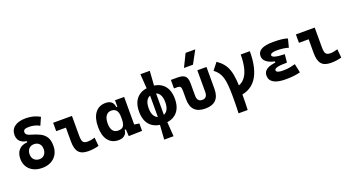

<svg xmlns="http://www.w3.org/2000/svg" viewBox="-59 -1592 4805 2613"><g transform="rotate(-20 2344.0 -285.0)"><path d="M294.4 9.8Q221.7 9.8 167.5 -17.3Q113.3 -44.4 83.3 -93.5Q53.2 -142.6 53.2 -208Q53.2 -289.6 96.4 -336.9Q139.6 -384.3 219.2 -388.7V-420.9L247.6 -401.9Q188.5 -406.2 153.8 -425.8Q119.1 -445.3 104.2 -474.6Q89.4 -503.9 89.4 -537.6Q89.4 -616.7 147 -659.9Q204.6 -703.1 309.6 -703.1Q421.9 -703.1 513.2 -650.9L463.4 -538.6Q397.9 -577.6 309.6 -577.6Q267.1 -577.6 248 -566.7Q229 -555.7 229 -531.2Q229 -508.8 244.9 -494.4Q260.7 -480 300.8 -468.8Q376 -448.2 429 -420.9Q481.9 -393.6 509.8 -347.2Q537.6 -300.8 537.6 -222.7Q537.6 -152.8 507.3 -100.3Q477.1 -47.9 422.4 -19Q367.7 9.8 294.4 9.8ZM299.3 -115.2Q344.2 -115.2 371.1 -146.2Q397.9 -177.2 397.9 -224.1Q397.9 -276.4 369.6 -304.9Q341.3 -333.5 294.9 -333.5Q249 -333.5 220.9 -303.2Q192.9 -272.9 192.9 -222.7Q192.9 -173.8 222.2 -144.5Q251.5 -115.2 299.3 -115.2Z M959 9.8Q864.7 9.8 823.2 -39.1Q781.7 -87.9 781.7 -195.3V-517.6H913.6V-232.9Q913.6 -191.9 919.8 -166Q926.1 -140.1 944.3 -127.9Q962.5 -115.7 998 -115.7Q1039.1 -115.7 1102.1 -134.3L1113.8 -10.7Q1073.7 0 1037.4 4.9Q1001 9.8 959 9.8ZM641.1 -396V-517.6H804.7V-396Z M1400.4 9.8Q1303.2 9.8 1249.5 -58.3Q1195.8 -126.5 1195.8 -253.9Q1195.8 -384.3 1249.8 -455.8Q1303.7 -527.3 1402.3 -527.3Q1456.5 -527.3 1486.3 -501.7Q1516.1 -476.1 1521.5 -423.8H1567.4L1537.1 -274.9Q1537.1 -338.9 1512.9 -370.8Q1488.8 -402.8 1439.9 -402.8Q1389.6 -402.8 1362.3 -364Q1335 -325.2 1335 -253.9Q1335 -114.7 1440.9 -114.7Q1494.6 -114.7 1515.9 -146.7Q1537.1 -178.7 1537.1 -242.7V-267.1L1572.3 -93.8H1523.4Q1520.5 -59.6 1504.4 -36.4Q1488.3 -13.2 1461.9 -1.7Q1435.5 9.8 1400.4 9.8ZM1545.9 4.9 1537.1 -151.9V-254.4H1669.4V-118.2L1740.7 -107.4V0ZM1537.1 -211.4V-517.6H1669.4V-212.4Z M2050.8 9.8Q1926.3 9.8 1858.9 -59.8Q1791.5 -129.4 1791.5 -258.8Q1791.5 -388.2 1858.9 -457.8Q1926.3 -527.3 2050.8 -527.3Q2175.3 -527.3 2242.7 -457.8Q2310.1 -388.2 2310.1 -258.8Q2310.1 -129.4 2242.7 -59.8Q2175.3 9.8 2050.8 9.8ZM1982.9 214.8 1999 -15.1H2102.5L2118.7 214.8ZM2050.8 -96.7Q2108.9 -96.7 2140.1 -138.7Q2171.4 -180.7 2171.4 -258.8Q2171.4 -337.4 2140.1 -379.2Q2108.9 -420.9 2050.8 -420.9Q1992.7 -420.9 1961.4 -379.2Q1930.2 -337.4 1930.2 -258.8Q1930.2 -180.7 1961.4 -138.7Q1992.7 -96.7 2050.8 -96.7ZM2007.3 -49.8V-475.1H2094.2V-49.8ZM1999 -497.1 1982.9 -732.4H2118.7L2102.5 -497.1Z M2656.3 9.8Q2450.2 9.8 2450.2 -200.2V-326.2Q2450.2 -363.8 2438 -379.2Q2425.8 -394.5 2395.5 -394.5H2346.2V-517.6H2443.8Q2520.5 -517.6 2551.5 -487.1Q2582.5 -456.5 2582.5 -380.9V-204.1Q2582.5 -115.7 2656.2 -115.7Q2729.5 -115.7 2729.5 -204.1V-517.6H2861.8V-200.2Q2861.8 9.8 2656.3 9.8ZM2569.3 -609.4 2660.2 -794.9H2800.3L2699.7 -609.4Z M3102.5 9.8V-115.7Q3357.4 -115.7 3357.4 -517.6H3489.7Q3489.7 9.8 3102.5 9.8ZM3056.2 224.6Q3058.6 176.8 3059.8 119.4Q3061 62 3061 -4.9Q3061 -105.5 3055.4 -174.8Q3049.8 -244.1 3035.6 -291.9Q3021.5 -339.6 2996.8 -373.4Q2972.2 -407.2 2934.1 -435.5L3014.2 -537.1Q3067.9 -500 3102.7 -457.3Q3137.6 -414.6 3157.5 -356Q3177.5 -297.4 3185.4 -212.4Q3193.4 -127.4 3193.4 -4.9Q3193.4 62 3192.1 119.4Q3190.9 176.8 3188.5 224.6Z M3821.3 9.8Q3588.4 9.8 3588.4 -128.4Q3588.4 -241.2 3789.6 -255.9L3922.9 -316.4L3911.1 -198.2H3895.5Q3728.5 -198.2 3728.5 -153.8Q3728.5 -115.2 3825.2 -115.2Q3888.7 -115.2 3930.4 -124.5Q3972.2 -133.8 4004.9 -142.1L4031.7 -13.7Q3991.2 -2.9 3938.2 3.4Q3885.3 9.8 3821.3 9.8ZM3762.2 -210.4V-270.5Q3603 -305.7 3603 -405.3Q3603 -527.3 3829.1 -527.3Q3973.6 -527.3 4036.6 -502.9L4004.9 -379.9Q3934.1 -402.3 3839.8 -402.3Q3743.2 -402.3 3743.2 -364.7Q3743.2 -321.3 3922.9 -316.4L3911.1 -198.2Z M4474.6 9.8Q4380.4 9.8 4338.9 -39.1Q4297.4 -87.9 4297.4 -195.3V-517.6H4429.2V-232.9Q4429.2 -191.9 4435.5 -166Q4441.7 -140.1 4459.9 -127.9Q4478.1 -115.7 4513.7 -115.7Q4554.7 -115.7 4617.7 -134.3L4629.4 -10.7Q4589.4 0 4553 4.9Q4516.6 9.8 4474.6 9.8ZM4156.7 -396V-517.6H4320.3V-396Z"/></g></svg>

Font: Cascadia Mono PL
Style: Regular
Weight: 400
Monospace: yes
Designer: Aaron Bell
Foundry: Saja Typeworks
Version: Version 2102.003